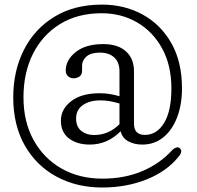

<svg xmlns="http://www.w3.org/2000/svg" viewBox="-20 -697 856 834"><path d="M609.5 -111Q661 -111 692.8 -163Q724.5 -215 724.5 -313Q724.5 -413 684.5 -486.2Q644.5 -559.5 575.8 -599.5Q507 -639.5 421.5 -639.5Q317.5 -639.5 241.2 -592.8Q165 -546 123.5 -463.8Q82 -381.5 82 -274Q82 -168 125.8 -88.8Q169.5 -9.5 246.8 34.8Q324 79 425 79Q521 79 598.2 46.2Q675.5 13.5 729 -46Q736.5 -53.5 745.8 -56.2Q755 -59 761.5 -52.5Q775 -39.5 757 -18Q706 46.5 617.8 82Q529.5 117.5 423.5 117.5Q313 117.5 225.5 70.2Q138 23 87.8 -65Q37.5 -153 37.5 -274Q37.5 -388.5 83.5 -479.8Q129.5 -571 216 -624Q302.5 -677 423 -677Q520.5 -677 599.2 -634Q678 -591 724.2 -509.8Q770.5 -428.5 770.5 -313.5Q770.5 -243 749.5 -187.8Q728.5 -132.5 689.8 -100.8Q651 -69 598 -69Q562.5 -69 536.8 -83.5Q511 -98 504 -127Q447 -69 369.5 -69Q315 -69 279.8 -95.5Q244.5 -122 244.5 -173Q244.5 -223 289.2 -257.5Q334 -292 412.5 -292Q435.5 -292 457.5 -288.5Q479.5 -285 499 -279V-387.5Q499 -426 476.5 -447.2Q454 -468.5 413.5 -468.5Q375 -468.5 355.8 -451.8Q336.5 -435 336.5 -411.5V-388.5Q336.5 -373 325.8 -365Q315 -357 299.5 -357Q285.5 -357 275.5 -366Q265.5 -375 265.5 -390Q265.5 -436.5 309 -471Q352.5 -505.5 428.5 -505.5Q492 -505.5 527 -474Q562 -442.5 562 -388V-159.5Q562 -111 609.5 -111ZM310.5 -182.5Q310.5 -146.5 333 -128.5Q355.5 -110.5 388.5 -110.5Q452 -110.5 499 -157.5V-247.5Q480 -253 460 -257Q440 -261 417 -261Q368.5 -261 339.5 -240.2Q310.5 -219.5 310.5 -182.5Z"/></svg>

Font: Fraunces 72pt S100 Light
Style: Regular
Weight: 300
Version: Version 1.000; ttfautohint (v1.8.3)